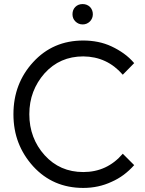

<svg xmlns="http://www.w3.org/2000/svg" viewBox="-20 -911 714 943"><path d="M436 -841Q436 -862 422 -877Q407 -891 386 -891Q364 -891 350 -877Q336 -863 336 -841Q336 -820 350 -806Q365 -791 386 -791Q407 -791 422 -806Q436 -821 436 -841ZM389 -712Q240 -712 143 -606Q95 -554 70.5 -490Q46 -426 46 -350Q46 -274 70.5 -210.5Q95 -147 143 -94Q240 12 389 12Q464 12 528 -18Q560 -32 587.5 -52.5Q615 -73 639 -100L583 -156Q506 -66 389 -66Q274 -66 199 -149Q162 -190 143 -240.5Q124 -291 124 -350Q124 -409 143 -459Q162 -509 199 -551Q274 -634 389 -634Q506 -633 583 -544L639 -601Q616 -628 588 -648Q560 -668 528 -683Q496 -698 461 -705Q426 -712 389 -712Z"/></svg>

Font: Unageo
Style: Regular
Weight: 400
Designer: Richard Sepsi
Foundry: Richard Sepsi
Version: Version 2.000